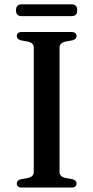

<svg xmlns="http://www.w3.org/2000/svg" viewBox="-20 -844 420 864"><path d="M248 -70Q248 -59.5 254.5 -53Q261 -46.5 272.5 -43.5L306 -37.5Q324.5 -32.5 324.5 -18Q324.5 -9.5 318.8 -4.8Q313 0 300.5 0H79Q67 0 61.2 -4.8Q55.5 -9.5 55.5 -18Q55.5 -32.5 74 -37.5L107 -43.5Q119 -46.5 125.5 -53Q132 -59.5 132 -70V-630Q132 -640.5 125.5 -647Q119 -653.5 107 -656.5L74 -662.5Q55.5 -667.5 55.5 -682.5Q55.5 -690.5 61.2 -695.2Q67 -700 79 -700H300.5Q313 -700 318.8 -695.2Q324.5 -690.5 324.5 -682.5Q324.5 -667.5 306 -662.5L272.5 -656.5Q261 -653.5 254.5 -647Q248 -640.5 248 -630ZM52 -797.5Q52 -811 58.5 -817.8Q65 -824.5 77 -824.5H302.5Q315 -824.5 321.2 -818Q327.5 -811.5 327.5 -798Q327.5 -784.5 321.2 -778Q315 -771.5 302.5 -771.5H77Q65 -771.5 58.5 -778Q52 -784.5 52 -797.5Z"/></svg>

Font: Fraunces 17pt
Style: Regular
Weight: 400
Version: Version 1.000;[b76b70a41]